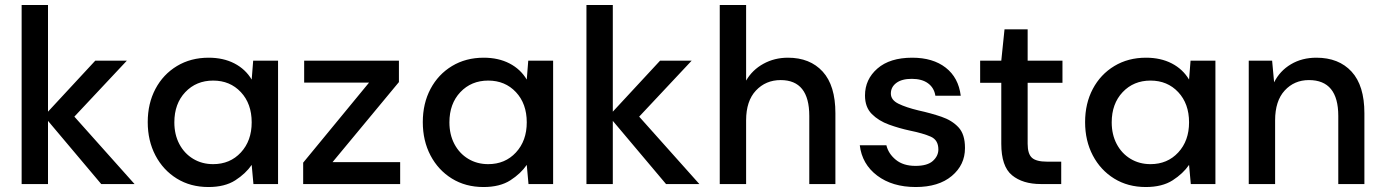

<svg xmlns="http://www.w3.org/2000/svg" viewBox="-20 -740 5564 772"><path d="M67 0V-720H173V-291L363 -496H490L279 -271L521 0H387L173 -254V0Z M818 12Q746 12 691 -22Q636 -56 605 -115Q574 -174 574 -249Q574 -324 605 -382.5Q636 -441 691.5 -474.5Q747 -508 819 -508Q878 -508 922.5 -485Q967 -462 992 -420L998 -496H1098V0H999L992 -77Q968 -42 926 -15Q884 12 818 12ZM837 -80Q905 -80 948.5 -127Q992 -174 992 -248Q992 -323 948.5 -369.5Q905 -416 837 -416Q769 -416 725 -369.5Q681 -323 681 -248Q681 -199 701 -161Q721 -123 756.5 -101.5Q792 -80 837 -80Z M1199 0V-86L1464 -408H1203V-496H1584V-410L1317 -88H1589V0Z M1924 12Q1852 12 1797 -22Q1742 -56 1711 -115Q1680 -174 1680 -249Q1680 -324 1711 -382.5Q1742 -441 1797.5 -474.5Q1853 -508 1925 -508Q1984 -508 2028.5 -485Q2073 -462 2098 -420L2104 -496H2204V0H2105L2098 -77Q2074 -42 2032 -15Q1990 12 1924 12ZM1943 -80Q2011 -80 2054.5 -127Q2098 -174 2098 -248Q2098 -323 2054.5 -369.5Q2011 -416 1943 -416Q1875 -416 1831 -369.5Q1787 -323 1787 -248Q1787 -199 1807 -161Q1827 -123 1862.5 -101.5Q1898 -80 1943 -80Z M2338 0V-720H2444V-291L2634 -496H2761L2550 -271L2792 0H2658L2444 -254V0Z M2874 0V-720H2980V-416Q3005 -459 3049.5 -483.5Q3094 -508 3148 -508Q3237 -508 3288 -452Q3339 -396 3339 -285V0H3234V-274Q3234 -418 3119 -418Q3059 -418 3019.5 -376Q2980 -334 2980 -256V0Z M3662 12Q3568 12 3507 -34Q3446 -80 3437 -156H3544Q3552 -122 3582 -97.5Q3612 -73 3661 -73Q3709 -73 3731 -93Q3753 -113 3753 -139Q3753 -177 3722.5 -190.5Q3692 -204 3638 -215Q3596 -224 3554.5 -239Q3513 -254 3485.5 -281.5Q3458 -309 3458 -356Q3458 -421 3508 -464.5Q3558 -508 3648 -508Q3731 -508 3782.5 -468Q3834 -428 3843 -355H3741Q3736 -387 3711.5 -405Q3687 -423 3646 -423Q3606 -423 3584 -406.5Q3562 -390 3562 -364Q3562 -338 3592.5 -323Q3623 -308 3673 -296Q3723 -285 3765.5 -270.5Q3808 -256 3834 -228Q3860 -200 3860 -146Q3860 -145 3860 -144Q3860 -77 3807 -32.5Q3754 12 3662 12Z M4165 0Q4092 0 4049 -35.5Q4006 -71 4006 -162V-407H3921V-496H4006L4019 -622H4112V-496H4252V-407H4112V-162Q4112 -121 4129.5 -105.5Q4147 -90 4190 -90H4247V0Z M4587 12Q4515 12 4460 -22Q4405 -56 4374 -115Q4343 -174 4343 -249Q4343 -324 4374 -382.5Q4405 -441 4460.5 -474.5Q4516 -508 4588 -508Q4647 -508 4691.5 -485Q4736 -462 4761 -420L4767 -496H4867V0H4768L4761 -77Q4737 -42 4695 -15Q4653 12 4587 12ZM4606 -80Q4674 -80 4717.5 -127Q4761 -174 4761 -248Q4761 -323 4717.5 -369.5Q4674 -416 4606 -416Q4538 -416 4494 -369.5Q4450 -323 4450 -248Q4450 -199 4470 -161Q4490 -123 4525.5 -101.5Q4561 -80 4606 -80Z M5001 0V-496H5095L5103 -409Q5126 -455 5170.5 -481.5Q5215 -508 5273 -508Q5363 -508 5414.5 -452Q5466 -396 5466 -285V0H5361V-274Q5361 -418 5243 -418Q5184 -418 5145.5 -376Q5107 -334 5107 -256V0Z"/></svg>

Font: Ultramarine Medium
Style: Regular
Weight: 500
Designer: Colophon Foundry, Jonny Pinhorn
Foundry: Colophon Foundry
Version: Version 1.200; ttfautohint (v1.8.3)